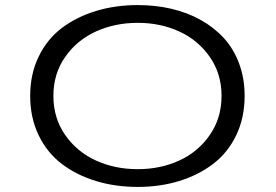

<svg xmlns="http://www.w3.org/2000/svg" viewBox="-20 -726 1090 757"><path d="M523 11Q435 11 358.5 -12.2Q282 -35.5 224 -79.5Q166 -123.5 132.5 -192.5Q99 -261.5 99 -348Q99 -434 132.5 -503Q166 -572 224 -615.8Q282 -659.5 358.5 -682.8Q435 -706 523 -706Q592.5 -706 655.2 -691.5Q718 -677 771 -647.5Q824 -618 862.5 -576Q901 -534 922.8 -475.5Q944.5 -417 944.5 -348Q944.5 -261.5 911.2 -192.5Q878 -123.5 820 -79.5Q762 -35.5 686.2 -12.2Q610.5 11 523 11ZM523 -59Q612 -59 686.5 -93Q761 -127 807.2 -193.8Q853.5 -260.5 853.5 -348Q853.5 -435 807.2 -501.5Q761 -568 686.5 -602Q612 -636 523 -636Q433.5 -636 358.5 -602Q283.5 -568 237 -501.5Q190.5 -435 190.5 -348Q190.5 -260.5 237 -193.8Q283.5 -127 358.5 -93Q433.5 -59 523 -59Z"/></svg>

Font: League Mono Extended Light
Style: Regular
Weight: 300
Width: 9
Designer: Tyler Finck
Foundry: The League of Moveable Type / Tyler Finck
Version: Version 2.210